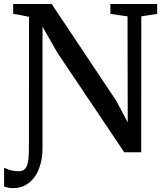

<svg xmlns="http://www.w3.org/2000/svg" viewBox="-44 -763 822 962"><path d="M23.5 179.5Q7.5 179.5 -3.2 177.2Q-14 175 -23.5 171.5V77.5Q-9.5 84.5 9 89.8Q27.5 95 48.5 95Q63.5 95 73.5 89.2Q83.5 83.5 89.8 69.8Q96 56 98.5 31.8Q101 7.5 101 -29L101.5 -678.5Q89 -681.5 75.8 -684Q62.5 -686.5 49 -689.2Q35.5 -692 22 -693.5V-743H215L538.5 -258L596 -150L595 -681L509 -693.5V-743H743.5V-693.5L664 -681L663.5 0H578.5L243.5 -499L169 -629V-24Q169 23 158.5 60.5Q148 98 128.5 124.5Q109 151 82.5 165.2Q56 179.5 23.5 179.5Z"/></svg>

Font: Merriweather 28pt Medium
Style: Regular
Weight: 500
Version: Version 2.100